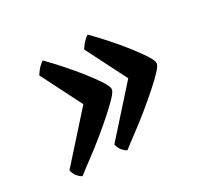

<svg xmlns="http://www.w3.org/2000/svg" viewBox="-105 -628 776 737"><g transform="rotate(-30 283.5 -259.5)"><path d="M68 -29Q61 -31 50.5 -42Q40 -53 35 -73L234 -295L230 -224L117 -447Q130 -467 141 -477Q152 -487 157 -490Q186 -461 216.5 -426.5Q247 -392 273 -359Q299 -326 315.5 -300.5Q332 -275 332 -263Q332 -253 313 -232.5Q294 -212 263 -184.5Q232 -157 196.5 -128Q161 -99 126.5 -73.5Q92 -48 68 -29ZM267 -29Q260 -31 249.5 -42Q239 -53 234 -73L433 -295L429 -224L316 -447Q329 -467 340 -477Q351 -487 356 -490Q385 -461 415.5 -426.5Q446 -392 472 -359Q498 -326 514.5 -300.5Q531 -275 531 -263Q531 -253 512 -232.5Q493 -212 462 -184.5Q431 -157 395.5 -128Q360 -99 325.5 -73.5Q291 -48 267 -29Z"/></g></svg>

Font: Texturina 12pt
Style: Bold Italic
Weight: 700
Italic angle: -11°
Designer: Guillermo Torres Carreño
Foundry: Omnibus-Type
Version: Version 1.002